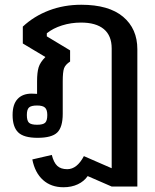

<svg xmlns="http://www.w3.org/2000/svg" viewBox="-20 -564 651 808"><path d="M116 107 198 88Q206 120 221 134Q236 148 263 148Q304 148 333 93L450 144V-360Q450 -414 417 -441.5Q384 -469 321 -469Q279 -469 241 -457Q203 -445 177 -424V-411L275 -352V-305Q255 -292 249.5 -276.5Q244 -261 244 -221V-85Q244 -29 221 -6.5Q198 16 138 16Q80 16 56.5 -7Q33 -30 33 -80Q33 -125 54 -147.5Q75 -170 113 -170Q127 -170 136 -169V-222Q136 -259 142.5 -280.5Q149 -302 171 -324L76 -381V-452Q123 -496 186 -520Q249 -544 322 -544Q438 -544 498 -493.5Q558 -443 558 -357V221H450L349 177Q334 199 307.5 211.5Q281 224 247 224Q195 224 161 193.5Q127 163 116 107ZM179 -80Q179 -102 169.5 -111Q160 -120 136 -120Q111 -120 102 -111.5Q93 -103 93 -80Q93 -56 102 -47.5Q111 -39 136 -39Q161 -39 170 -47.5Q179 -56 179 -80Z"/></svg>

Font: Pridi
Style: Regular
Weight: 400
Designer: Katatrad Team
Foundry: CadsonDemak
Version: Version 1.001